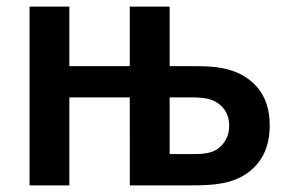

<svg xmlns="http://www.w3.org/2000/svg" viewBox="-20 -560 875 580"><path d="M69.2 0V-540H189.5V-360.2H372V-540H492.5V-360.2H552.7Q588 -360.2 609.1 -359.2Q630.2 -358.2 650.8 -354.3Q716.8 -341.9 755.8 -297.9Q794.8 -253.8 794.8 -181.2Q794.8 -109.2 757 -64.5Q719.2 -19.8 654.5 -7Q631.6 -2.5 607.1 -1.2Q582.7 0 554.3 0H372.2L372 -265.7H189.5V0ZM564.8 -94.5Q578.8 -94.5 591 -95.5Q603.2 -96.6 615 -99.8Q639.1 -106.4 655.7 -128.2Q672.3 -149.9 672.3 -180.5Q672.3 -211.4 655.1 -232.5Q637.8 -253.7 611.8 -260.5Q592.2 -265.7 564.8 -265.7H492.5V-94.5Z"/></svg>

Font: Manrope
Style: Regular
Weight: 400
Designer: Mikhail Sharanda
Foundry: Mikhail Sharanda
Version: Version 4.503